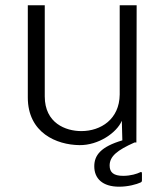

<svg xmlns="http://www.w3.org/2000/svg" viewBox="-20 -539 614 725"><path d="M508 112C498 117 474 125 445 125C409 125 394 112 394 86C394 51 423 28 488 -1H495L496 -519H432V-182C431 -89 361 -44 287 -44C228 -44 149 -74 149 -175V-519H85V-171C85 -37 194 8 280 9C352 10 421 -38 440 -83L442 -9C361 15 336 47 336 89C336 135 367 166 430 166C464 166 496 157 511 150C515 148 516 146 516 141V117C516 110 514 109 508 112Z"/></svg>

Font: United Sans ExtraLight
Style: Regular
Weight: 200
Designer: Pablo Impallari, Rodrigo Fuenzalida (Modified by Dan O. Williams)
Version: Version 1.000;PS 001.000;hotconv 1.0.88;makeotf.lib2.5.64775